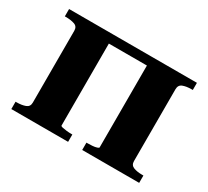

<svg xmlns="http://www.w3.org/2000/svg" viewBox="-109 -689 933 861"><g transform="rotate(30 357.5 -259.0)"><path d="M96 -73V-445Q96 -467 77.5 -473.5Q59 -480 32 -480H27V-518H259V-49Q259 -45 268 -43Q277 -41 290 -39.5Q303 -38 316 -38H321V0H27V-38H32Q59 -38 77.5 -45Q96 -52 96 -73ZM456 -49V-518H689V-481H683Q656 -481 638 -474Q620 -467 620 -445V-73Q620 -52 638 -45Q656 -38 683 -38H689V0H394V-38H399Q411 -38 424.5 -39Q438 -40 447 -43Q456 -46 456 -49ZM201 -473V-518H523V-473Z"/></g></svg>

Font: Roboto Serif 120pt Expanded SemiBold
Style: Regular
Weight: 600
Width: 7
Designer: Greg Gazdowicz
Foundry: Commercial Type
Version: Version 1.008